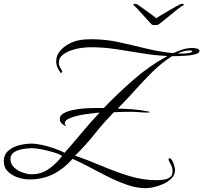

<svg xmlns="http://www.w3.org/2000/svg" viewBox="-29 -867 1067 1008"><path d="M735 121Q690 121 640.5 104Q591 87 540.5 62Q490 37 442 11Q394 -15 352 -33Q306 19 251 47Q196 75 125 75Q97 75 66 65Q35 55 13 34Q-9 13 -9 -20Q-9 -56 15.5 -76.5Q40 -97 73.5 -105Q107 -113 135 -113Q161 -113 192.5 -106Q224 -99 255.5 -88Q287 -77 310 -65Q357 -118 401.5 -171.5Q446 -225 494 -276Q485 -275 464 -273Q443 -271 417 -267Q391 -263 366.5 -256.5Q342 -250 326.5 -241Q311 -232 311 -221Q311 -214 314 -211Q317 -208 317 -206L316 -205Q305 -209 295 -219Q285 -229 285 -242Q285 -261 304.5 -272Q324 -283 354 -289.5Q384 -296 416.5 -298Q449 -300 476 -300Q503 -300 516 -300Q591 -378 673 -449.5Q755 -521 850 -573Q782 -576 714.5 -587.5Q647 -599 580 -609Q513 -619 444 -619Q426 -619 398.5 -615.5Q371 -612 344 -602.5Q317 -593 298.5 -577.5Q280 -562 280 -538Q280 -522 289 -508Q298 -494 298 -492Q298 -486 291 -484L289 -485Q279 -498 272.5 -513.5Q266 -529 266 -545Q266 -575 285.5 -598.5Q305 -622 333.5 -637Q362 -652 388 -656Q404 -659 419.5 -660Q435 -661 451 -661Q525 -661 595.5 -645.5Q666 -630 737 -612.5Q808 -595 880 -588Q904 -599 929 -607Q954 -615 981 -615Q988 -615 1003 -612.5Q1018 -610 1018 -600Q1018 -589 999 -583Q980 -577 954 -575Q928 -573 905 -572.5Q882 -572 874 -572Q818 -536 771 -489.5Q724 -443 680 -393.5Q636 -344 589 -297Q629 -296 669 -293Q709 -290 749 -282Q750 -281 753 -280.5Q756 -280 756 -278Q756 -277 753.5 -276.5Q751 -276 749 -276H745Q723 -276 702 -278Q681 -280 660 -280Q637 -280 614.5 -279.5Q592 -279 569 -278Q515 -223 467.5 -163Q420 -103 365 -50Q432 -27 503.5 3.5Q575 34 648 56.5Q721 79 793 79Q810 79 829.5 76.5Q849 74 863 64Q877 54 877 32Q877 12 866.5 -6Q856 -24 856 -32Q856 -36 860 -36Q869 -36 875.5 -23.5Q882 -11 886 3.5Q890 18 890 25Q890 49 873.5 67Q857 85 832 97Q807 109 781 115Q755 121 735 121ZM904 -587Q908 -586 911.5 -586Q915 -586 919 -586H936Q940 -586 950.5 -587Q961 -588 970.5 -590.5Q980 -593 980 -598Q980 -601 974 -601.5Q968 -602 966 -602Q950 -602 934 -597.5Q918 -593 904 -587ZM138 48Q188 48 228.5 19Q269 -10 297 -48Q281 -59 250.5 -68Q220 -77 189 -83Q158 -89 138 -89Q121 -89 94 -85Q67 -81 46.5 -69Q26 -57 26 -31Q26 -6 45 12Q64 30 90.5 39Q117 48 138 48ZM784 -735Q773 -735 768 -738Q767 -739 753.5 -753.5Q740 -768 723 -787Q706 -806 691.5 -821.5Q677 -837 674 -838Q671 -840 671 -842Q671 -845 677 -846.5Q683 -848 687 -846Q689 -846 704 -835.5Q719 -825 738.5 -811Q758 -797 773.5 -785.5Q789 -774 791 -771Q796 -775 815.5 -786.5Q835 -798 858.5 -812Q882 -826 900.5 -836Q919 -846 922 -846Q924 -847 928 -847Q933 -847 935.5 -844.5Q938 -842 932 -838Q924 -835 904.5 -819.5Q885 -804 862.5 -785.5Q840 -767 822.5 -753Q805 -739 802 -738Q798 -735 784 -735Z"/></svg>

Font: Beau Rivage
Style: Regular
Weight: 400
Designer: Robert E. Leuschke
Foundry: Robert E. Leuschke
Version: Version 1.010; ttfautohint (v1.8.3)